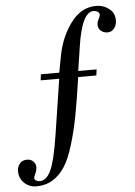

<svg xmlns="http://www.w3.org/2000/svg" viewBox="-81 -751 696 989"><g transform="rotate(-5 267.5 -256.5)"><path d="M136 -349 140 -380H235L251 -465Q268 -559 321.5 -632.5Q375 -706 454 -706Q491 -706 520 -684Q549 -662 549 -623Q549 -600 536 -582.5Q523 -565 501 -565Q482 -565 467.5 -576.5Q453 -588 453 -609Q453 -622 461 -637.5Q469 -653 469 -659Q469 -669 459.5 -675Q450 -681 438 -681Q378 -681 352 -505L333 -380H428L424 -349H330Q313 -231 298 -152Q283 -73 261.5 -2.5Q240 68 214 108Q188 148 151.5 170.5Q115 193 67 193Q30 193 4.5 168.5Q-21 144 -21 108Q-21 84 -7.5 68Q6 52 30 52Q50 52 62.5 64.5Q75 77 75 95Q75 109 67 126.5Q59 144 59 149Q59 158 67.5 163Q76 168 86 168Q121 168 144 119.5Q167 71 188 -64L232 -349Z"/></g></svg>

Font: Justus
Style: Roman
Weight: 500
Version: Version 001.001